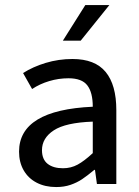

<svg xmlns="http://www.w3.org/2000/svg" viewBox="-20 -736 556 768"><path d="M253.9 -422.9Q214.4 -422.9 176.8 -411.6Q139.2 -400.4 108.4 -379.9L72.3 -443.8Q111.3 -468.8 162.8 -484.4Q214.4 -500 270 -500Q359.9 -500 402.6 -448.2Q445.3 -396.5 445.3 -295.4V0H367.7L359.9 -56.6H357.4Q328.6 -32.7 308.1 -19Q287.6 -5.4 262 3.4Q236.3 12.2 204.6 12.2Q160.6 12.2 127 -5.1Q93.3 -22.5 74.7 -54.7Q56.2 -86.9 56.2 -129.4Q56.2 -295.9 351.1 -309.1Q351.1 -366.2 329.3 -394.5Q307.6 -422.9 253.9 -422.9ZM351.1 -123.5V-249.5Q242.2 -245.6 195.1 -214.6Q147.9 -183.6 147.9 -135.3Q147.9 -98.6 170.4 -80.8Q192.9 -63 231.9 -63Q263.7 -63 290.3 -77.4Q316.9 -91.8 351.1 -123.5ZM231.4 -573.2 321.3 -715.8H417.5L302.7 -573.2Z"/></svg>

Font: Varta SemiBold
Style: Regular
Weight: 600
Designer: Joana Correia, Viktoriya Grabowska, Eben Sorkin
Foundry: Sorkin Type
Version: Version 1.003; ttfautohint (v1.3) -l 8 -r 24 -G 200 -x 12 -H